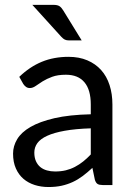

<svg xmlns="http://www.w3.org/2000/svg" viewBox="-20 -744 537 772"><path d="M345 -228Q283.5 -226 240.2 -218.2Q197 -210.5 169.8 -198Q142.5 -185.5 130.2 -168.5Q118 -151.5 118 -130.5Q118 -110.5 124.5 -96Q131 -81.5 142.2 -72.2Q153.5 -63 168.8 -58.8Q184 -54.5 201.5 -54.5Q225 -54.5 244.5 -59.2Q264 -64 281.2 -73Q298.5 -82 314.2 -94.5Q330 -107 345 -123ZM57.5 -435Q99.5 -475.5 148 -495.5Q196.5 -515.5 255.5 -515.5Q298 -515.5 331 -501.5Q364 -487.5 386.5 -462.5Q409 -437.5 420.5 -402Q432 -366.5 432 -324V0H392.5Q379.5 0 372.5 -4.2Q365.5 -8.5 361.5 -21L351.5 -69Q331.5 -50.5 312.5 -36.2Q293.5 -22 272.5 -12.2Q251.5 -2.5 227.8 2.8Q204 8 175 8Q145.5 8 119.5 -0.2Q93.5 -8.5 74.2 -25Q55 -41.5 43.8 -66.8Q32.5 -92 32.5 -126.5Q32.5 -156.5 49 -184.2Q65.5 -212 102.5 -233.5Q139.5 -255 199 -268.8Q258.5 -282.5 345 -284.5V-324Q345 -383 319.5 -413.2Q294 -443.5 245 -443.5Q212 -443.5 189.8 -435.2Q167.5 -427 151.2 -416.8Q135 -406.5 123.2 -398.2Q111.5 -390 100 -390Q91 -390 84.5 -394.8Q78 -399.5 73.5 -406.5ZM194.5 -724.5Q211 -724.5 219 -719.2Q227 -714 234 -702.5L308.5 -581.5H257.5Q247 -581.5 240.5 -584.8Q234 -588 227 -595.5L110 -724.5Z"/></svg>

Font: TypoPRO Lato
Style: Regular
Weight: 400
Designer: Lukasz Dziedzic with Adam Twardoch and Botio Nikoltchev
Foundry: tyPoland Lukasz Dziedzic
Version: Version 2.010; 2014-09-01; http://www.latofonts.com/